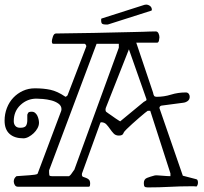

<svg xmlns="http://www.w3.org/2000/svg" viewBox="-22 -809 889 837"><path d="M38 -18Q38 -32 50 -41Q62 -42 77.5 -43Q93 -44 106.5 -45Q120 -46 130 -47.5Q140 -49 142 -52L245 -326Q245 -328 245.5 -329.5Q246 -331 246 -333Q246 -348 232.5 -357.5Q219 -367 201 -371.5Q183 -376 165 -377.5Q147 -379 137 -379Q97 -379 67.5 -351.5Q38 -324 38 -281Q38 -268 45 -260Q52 -252 66 -252Q86 -252 91.5 -261Q97 -270 97 -285V-309Q100 -318 104 -320Q108 -322 116 -322Q125 -322 131 -317Q137 -312 140.5 -305Q144 -298 146 -289.5Q148 -281 148 -274Q148 -262 141.5 -250Q135 -238 125 -228.5Q115 -219 103 -212.5Q91 -206 80 -206Q41 -206 19.5 -225.5Q-2 -245 -2 -283Q-2 -312 8 -338Q18 -364 36 -383Q54 -402 78 -413Q102 -424 130 -424Q168 -424 198 -417.5Q228 -411 262 -388Q262 -388 264 -387Q265 -387 269 -390Q273 -393 273 -395L354 -606V-609Q354 -611 351.5 -614.5Q349 -618 347 -618H211Q206 -618 205 -622Q204 -626 204 -629Q204 -635 208.5 -649Q213 -663 222 -663Q321 -664 387.5 -665.5Q454 -667 497 -668Q540 -669 564 -669.5Q588 -670 603.5 -670.5Q619 -671 629.5 -671.5Q640 -672 657 -672Q665 -672 669 -663.5Q673 -655 673 -646Q673 -642 671 -632.5Q669 -623 663 -623H572L645 -406Q647 -395 650 -391Q653 -387 661 -387Q693 -387 723.5 -396.5Q754 -406 788 -406Q796 -406 800.5 -400.5Q805 -395 805 -387Q805 -375 796 -368.5Q787 -362 776 -361L685 -349Q680 -349 676.5 -346Q673 -343 673 -338L775 -43L829 -29Q837 -28 839 -23.5Q841 -19 841 -13Q841 -3 835 4Q828 3 822.5 3Q817 3 811 3Q762 3 717.5 5.5Q673 8 622 8Q611 8 608 4Q605 0 605 -11Q605 -28 619 -33.5Q633 -39 652 -44Q656 -45 665.5 -44.5Q675 -44 686 -43Q697 -42 706.5 -41.5Q716 -41 721 -41V-53L633 -326H622Q621 -326 610 -317Q599 -308 584.5 -295.5Q570 -283 554.5 -269Q539 -255 530 -246Q519 -236 515.5 -227Q512 -218 496 -218Q482 -218 473.5 -227Q465 -236 457.5 -247Q450 -258 441.5 -267Q433 -276 419 -276Q418 -276 418 -275.5Q418 -275 417 -275H416L337 -57Q336 -56 335.5 -53Q335 -50 335 -48Q335 -40 340.5 -38Q346 -36 353 -33.5Q360 -31 365.5 -26Q371 -21 371 -8Q371 -4 370 0.5Q369 5 364 5H56Q47 5 42.5 -2.5Q38 -10 38 -18ZM192 -57Q192 -50 193 -45.5Q194 -41 205 -41H279Q280 -41 284 -45Q288 -49 291.5 -54.5Q295 -60 298.5 -64.5Q302 -69 302 -69L496 -601V-618H399L193 -69Q192 -69 192 -64Q192 -59 192 -57ZM438 -332Q438 -324 440.5 -322Q443 -320 450 -315Q456 -311 464.5 -305Q473 -299 481.5 -293Q490 -287 496 -283.5Q502 -280 502 -280L605 -365Q609 -367 613 -369.5Q617 -372 617 -374Q617 -374 616 -376V-378L540 -594L439 -338Q439 -337 438.5 -335Q438 -333 438 -332ZM419 -725Q419 -727 420 -728L608 -788H610Q611 -788 612 -788.5Q613 -789 614 -789Q624 -789 632 -783Q640 -777 640 -766Q640 -765 639.5 -765Q639 -765 639 -764V-763L451 -703Q449 -702 447 -702H440Q429 -702 424 -705Q419 -708 419 -720Z"/></svg>

Font: Miltonian
Style: Regular
Weight: 400
Designer: Pablo Impallari
Foundry: Pablo Impallari
Version: Version 1.008